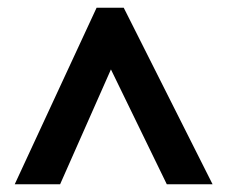

<svg xmlns="http://www.w3.org/2000/svg" viewBox="-20 -737 586 495"><path d="M18 -262 229 -717H299L528 -262H410L266 -558L135 -262Z"/></svg>

Font: Noto Sans SemiCondensed
Style: Bold
Weight: 700
Width: 4
Designer: Monotype Design Team
Foundry: Monotype Imaging Inc.
Version: Version 2.013; ttfautohint (v1.8.4.7-5d5b)